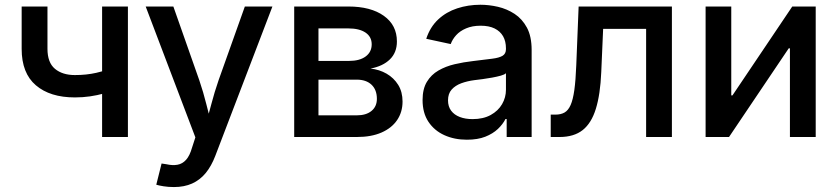

<svg xmlns="http://www.w3.org/2000/svg" viewBox="-20 -568 3472 796"><path d="M290.5 -164.1Q187.5 -164.1 128.7 -214.4Q69.8 -264.6 69.8 -365.2V-541H176.8V-365.7Q176.8 -308.6 207.8 -282.7Q238.8 -256.8 290.5 -256.8Q338.4 -256.8 379.2 -266.1Q419.9 -275.4 462.9 -290V-197.3Q438 -188 410.6 -180.4Q383.3 -172.9 353.3 -168.5Q323.2 -164.1 290.5 -164.1ZM403.3 0V-541H510.3V0Z M627.9 197.8 649.9 109.9 669.4 112.8Q695.3 118.7 715.8 115Q736.3 111.3 751.5 94.5Q766.6 77.6 775.9 44.9L790 1.5L584 -541H698.7L806.2 -235.4Q823.2 -185.5 835.4 -136.2Q847.7 -86.9 861.3 -38.1H829.6Q843.3 -86.9 856.2 -136.5Q869.1 -186 886.2 -235.4L995.1 -541H1109.4L872.6 78.1Q856.4 120.6 832.8 149.4Q809.1 178.2 776.4 192.9Q743.7 207.5 701.2 207.5Q677.7 207.5 658.2 204.3Q638.7 201.2 627.9 197.8Z M1199.7 0V-541H1424.3Q1517.1 -541 1571.3 -502.4Q1625.5 -463.9 1625.5 -396Q1625.5 -350.1 1596.4 -321.8Q1567.4 -293.5 1516.1 -283.7Q1552.7 -279.8 1582.8 -262.5Q1612.8 -245.1 1630.9 -216.1Q1648.9 -187 1648.9 -147Q1648.9 -103.5 1626.5 -70.3Q1604 -37.1 1561.8 -18.6Q1519.5 0 1459.5 0ZM1300.3 -89.8H1459Q1498 -89.8 1520.3 -108.2Q1542.5 -126.5 1542.5 -158.2Q1542.5 -195.8 1520.3 -216.8Q1498 -237.8 1459 -237.8H1300.3ZM1300.3 -315.4H1426.3Q1471.2 -315.4 1496.1 -334Q1521 -352.5 1521 -384.3Q1521 -415.5 1495.4 -432.9Q1469.7 -450.2 1424.3 -450.2H1300.3Z M1915.5 11.2Q1863.8 11.2 1822.3 -7.6Q1780.8 -26.4 1756.3 -63Q1731.9 -99.6 1731.9 -153.3Q1731.9 -199.2 1749.8 -228.8Q1767.6 -258.3 1797.6 -275.6Q1827.6 -293 1865 -301.8Q1902.3 -310.5 1941.4 -314.9Q1989.7 -320.8 2019.5 -324.5Q2049.3 -328.1 2063.5 -336.7Q2077.6 -345.2 2077.6 -364.3V-367.2Q2077.6 -397 2065.7 -417.7Q2053.7 -438.5 2030.5 -450Q2007.3 -461.4 1972.7 -461.4Q1938 -461.4 1912.4 -450.4Q1886.7 -439.5 1871.1 -422.1Q1855.5 -404.8 1848.6 -385.3L1747.1 -407.2Q1763.2 -456.1 1796.6 -487.3Q1830.1 -518.6 1875.5 -533.4Q1920.9 -548.3 1971.7 -548.3Q2007.3 -548.3 2044.4 -539.8Q2081.5 -531.2 2113.3 -510.5Q2145 -489.7 2164.6 -453.4Q2184.1 -417 2184.1 -360.8V0H2080.6V-74.7H2075.7Q2064.9 -53.2 2044.2 -33.4Q2023.4 -13.7 1991.9 -1.2Q1960.4 11.2 1915.5 11.2ZM1939 -74.2Q1983.4 -74.2 2014.4 -91.3Q2045.4 -108.4 2061.5 -136.2Q2077.6 -164.1 2077.6 -195.8V-264.6Q2072.3 -258.8 2056.4 -254.4Q2040.5 -250 2020.5 -246.3Q2000.5 -242.7 1980.7 -240Q1960.9 -237.3 1947.3 -235.8Q1917 -231.9 1892.1 -222.7Q1867.2 -213.4 1852.3 -196.5Q1837.4 -179.7 1837.4 -151.9Q1837.4 -126.5 1850.3 -109.1Q1863.3 -91.8 1886.2 -83Q1909.2 -74.2 1939 -74.2Z M2263.2 0V-92.8H2282.7Q2305.2 -92.8 2320.6 -101.6Q2335.9 -110.4 2345.7 -132.6Q2355.5 -154.8 2361.1 -194.8Q2366.7 -234.9 2369.1 -297.4L2378.9 -541H2765.6V0H2658.7V-448.2H2480.5L2472.7 -269Q2468.8 -176.8 2450.4 -117.2Q2432.1 -57.6 2395.8 -28.8Q2359.4 0 2299.8 0Z M3361.8 0H3254.9V-367.7H3250L3002.4 0H2905.3V-541H3011.7V-172.4H3016.6L3264.6 -541H3361.8Z"/></svg>

Font: Inter 17pt Medium
Style: Regular
Weight: 500
Version: Version 4.001;git-66647c0bb